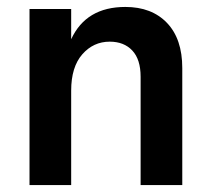

<svg xmlns="http://www.w3.org/2000/svg" viewBox="-20 -533 605 553"><path d="M505 0H385V-312Q385 -362 361 -387.5Q337 -413 296 -413Q249 -413 217 -376.5Q185 -340 185 -272V0H65V-507H185V-420Q228 -513 341 -513Q417 -513 461 -467Q505 -421 505 -337Z"/></svg>

Font: Hind Madurai SemiBold
Style: Regular
Weight: 600
Designer: Jyotish Sonowal
Foundry: Indian Type Foundry
Version: Version 1.001;PS 1.0;hotconv 1.0.86;makeotf.lib2.5.63406; tt